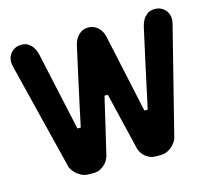

<svg xmlns="http://www.w3.org/2000/svg" viewBox="-99 -802 1011 920"><g transform="rotate(-15 406.5 -342.0)"><path d="M411.1 -680.7Q424.8 -680.7 436.8 -675.8Q448.7 -670.9 458.3 -662.4Q467.8 -653.8 474.6 -641.8Q481.4 -629.9 484.4 -616.2L568.4 -226.6H585Q605.5 -321.8 627 -421.1Q648.4 -520.5 669.9 -616.2Q674.3 -634.8 683.1 -649.9Q690.9 -662.6 704.8 -673.1Q718.8 -683.6 741.2 -683.6Q758.3 -683.6 771.2 -677.5Q784.2 -671.4 792.7 -661.9Q801.3 -652.3 805.4 -641.1Q809.6 -629.9 809.6 -619.1Q809.6 -613.3 809.1 -607.9Q808.6 -602.5 807.6 -598.6Q806.6 -593.8 805.7 -589.8L671.9 -58.6Q664.6 -42 652.3 -29.3Q642.1 -18.1 625.7 -9Q609.4 0 585 0H568.4Q543.9 0 528.3 -9Q512.7 -18.1 503.4 -29.3Q492.7 -42 487.3 -58.6L418.9 -344.7H402.3Q386.7 -275.4 368.9 -201.7Q351.1 -127.9 335 -58.6Q328.6 -42 317.9 -29.3Q308.1 -18.1 292.7 -9Q277.3 0 252.9 0H236.3Q211.9 0 195.1 -9Q178.2 -18.1 167.5 -29.3Q154.8 -42 147.5 -58.6L15.6 -589.8Q14.6 -593.8 13.7 -598.6Q12.7 -602.5 12.2 -607.9Q11.7 -613.3 11.7 -619.1Q11.7 -629.9 15.9 -641.1Q20 -652.3 28.6 -661.9Q37.1 -671.4 50 -677.5Q63 -683.6 80.1 -683.6Q102.5 -683.6 116.5 -673.1Q130.4 -662.6 138.2 -649.9Q147 -634.8 151.4 -616.2L236.3 -226.6H252.9Q262.2 -271.5 272.9 -321Q283.7 -370.6 294.7 -421.1Q305.7 -471.7 316.7 -521.2Q327.6 -570.8 337.9 -616.2Q344.7 -644 364.3 -662.4Q383.8 -680.7 411.1 -680.7Z"/></g></svg>

Font: Concert One
Style: Regular
Weight: 400
Version: Version 1.003